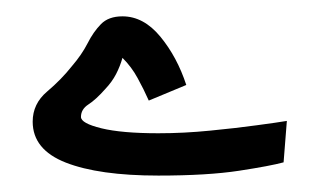

<svg xmlns="http://www.w3.org/2000/svg" viewBox="-20 -209 391 235"><path d="M173.8 5.9Q101.1 5.9 60.5 -10Q20 -25.9 20 -60.1Q20 -82 37.6 -96.9Q55.2 -111.8 67.9 -127.9Q80.1 -142.1 87.2 -156Q94.2 -169.9 103.5 -179.4Q112.8 -189 129.9 -189Q155.8 -189 176.3 -164.1Q196.8 -139.2 208 -105L162.1 -85.9Q155.8 -100.1 148.4 -113.5Q141.1 -127 129.9 -138.2Q127 -127.9 122.1 -118.4Q117.2 -108.9 108.9 -100.1Q97.2 -86.9 88.1 -81.1Q79.1 -75.2 79.1 -65.9Q79.1 -58.1 104 -52Q128.9 -45.9 173.8 -45.9Q205.1 -45.9 237.1 -49.1Q269 -52.2 294.4 -55.7Q319.8 -59.1 331.1 -61L327.1 -10.3Q311 -5.9 272.5 0Q233.9 5.9 173.8 5.9Z"/></svg>

Font: Kurinto Seri
Style: Regular
Weight: 400
Designer: Kurinto was developed by Clint Goss from a range of fonts that are compatible with the SIL Open Font License Version 1.1
Foundry: Clinton F. Goss
Version: Version 2.196; July 25, 2020